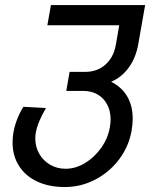

<svg xmlns="http://www.w3.org/2000/svg" viewBox="-20 -570 640 756"><path d="M29.5 -9Q29.5 -30 33 -49.5Q42.5 -101 72 -149.5L161 -144.5Q128.5 -89.5 121 -47.5Q119 -37 119 -24Q119 8.5 134.5 35.5Q150 62.5 177.2 78.5Q204.5 94.5 238.5 94.5Q277.5 94.5 314.8 72Q352 49.5 378.5 12Q405 -25.5 412.5 -68.5Q415.5 -84.5 415.5 -99.5Q415.5 -132.5 402.2 -158Q389 -183.5 364.8 -197.8Q340.5 -212 308 -212H241L254 -287H316Q363 -287 395.2 -315.8Q427.5 -344.5 436 -393L449.5 -470.5H166.5L180.5 -550H551.5L524.5 -396.5Q515 -342.5 487 -304Q459 -265.5 417.5 -248Q459 -227.5 480.8 -190.5Q502.5 -153.5 502.5 -102.5Q502.5 -80 498 -54.5Q487 7 448.8 57.8Q410.5 108.5 354.2 137.5Q298 166.5 235.5 166.5Q173 166.5 126.5 144.8Q80 123 54.8 83.2Q29.5 43.5 29.5 -9Z"/></svg>

Font: JuliaMono
Style: Italic
Weight: 400
Italic angle: -9°
Monospace: yes
Designer: cormullion
Foundry: corm
Version: Version 0.057; ttfautohint (v1.8.4)